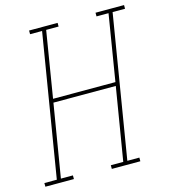

<svg xmlns="http://www.w3.org/2000/svg" viewBox="-147 -822 802 910"><g transform="rotate(-15 254.5 -367.5)"><path d="M-37 0V-18H24L139 -717H80V-735H220V-717H159L106 -393H412L465 -717H406V-735H546V-717H485L370 -18H429V0H289V-18H350L409 -375H103L44 -18H103V0Z"/></g></svg>

Font: Iosevka Curly Slab Thin
Style: Italic
Weight: 100
Italic angle: -9°
Monospace: yes
Designer: Belleve Invis
Foundry: Belleve Invis
Version: Version 22.1.2; ttfautohint (v1.8.4)